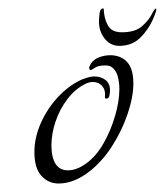

<svg xmlns="http://www.w3.org/2000/svg" viewBox="-20 -423 388 452"><path d="M118 9Q94 9 77.5 -9Q61 -27 61 -65Q61 -99 76 -133Q91 -167 116.5 -194.5Q142 -222 173 -236Q181 -239 188 -241Q195 -243 202 -243Q217 -243 228 -235Q239 -227 239 -210Q239 -206 238.5 -203Q238 -200 237 -196Q236 -192 231.5 -191Q227 -190 227 -194Q229 -211 220.5 -220.5Q212 -230 199 -230Q190 -230 182 -226Q157 -214 138.5 -189.5Q120 -165 110.5 -136Q101 -107 101 -80Q102 -22 140 -22Q161 -22 184 -39Q207 -56 224 -86Q241 -116 251 -150.5Q261 -185 261 -213Q261 -230 257 -244Q253 -258 243 -265Q238 -269 227 -269Q210 -269 201 -262Q195 -258 194 -258Q190 -258 190 -263Q190 -267 194 -273Q200 -283 213 -288Q226 -293 240 -293Q256 -293 268 -286Q294 -272 294 -227Q294 -195 280.5 -155Q267 -115 243.5 -78.5Q220 -42 190 -19Q154 9 118 9ZM261 -315Q240 -315 226.5 -332Q213 -349 213 -372Q213 -380 214.5 -392Q216 -404 224 -403Q225 -379 234 -363Q243 -347 267 -347Q298 -347 314 -361Q330 -375 337 -389Q344 -403 347 -403Q348 -403 348 -401Q348 -399 347 -395.5Q346 -392 345 -390Q335 -361 314 -338Q293 -315 261 -315Z"/></svg>

Font: Grey Qo
Style: Regular
Weight: 400
Designer: Robert E. Leuschke
Foundry: Robert E. Leuschke
Version: Version 2.010